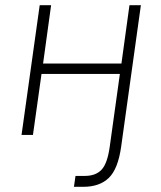

<svg xmlns="http://www.w3.org/2000/svg" viewBox="-20 -520 620 740"><path d="M271 158H307Q349 158 371.5 134Q394 110 403 45L442 -235H140L107 0H63L133 -500H177L146 -275H448L479 -500H523L447 45Q435 131 399.5 165.5Q364 200 301 200H265Z"/></svg>

Font: Retni Sans Light
Style: Italic
Weight: 300
Italic angle: -8°
Designer: Vitaly Kuzmin
Foundry: ParaType Ltd.
Version: Version 1.00;June 10, 2019;FontCreator 11.5.0.2425 64-bit; t